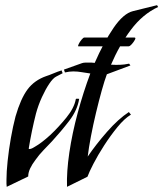

<svg xmlns="http://www.w3.org/2000/svg" viewBox="-20 -712 631 742"><path d="M239 10Q237 -48 248 -122.5Q259 -197 280.5 -276.5Q302 -356 329 -428Q313 -430 296.5 -433Q280 -436 263 -436Q256 -436 247.5 -435Q239 -434 231 -432L227 -443L297 -468Q303 -470 309.5 -470Q316 -470 323 -470Q329 -470 334.5 -470Q340 -470 346 -469Q381 -549 419 -604.5Q457 -660 494 -669L587 -692L591 -685Q531 -657 486 -597Q441 -537 409 -462Q426 -461 443 -461.5Q460 -462 479 -466L484 -459L393 -425Q384 -401 373 -361.5Q362 -322 351 -276Q340 -230 331.5 -185.5Q323 -141 319 -107Q351 -154 394 -203Q437 -252 478 -279L486 -269Q461 -254 434 -221Q407 -188 382.5 -150Q358 -112 341 -79Q324 -46 318 -29ZM6 10Q5 5 5 -2Q5 -9 5 -17Q5 -47 9.5 -90Q14 -133 22 -178.5Q30 -224 40 -262Q60 -331 86.5 -366.5Q113 -402 159 -418Q169 -421 185.5 -428Q202 -435 218 -440L222 -429L197 -416Q185 -410 170.5 -388.5Q156 -367 142 -336.5Q128 -306 119 -273Q102 -206 91 -138Q91 -136 94 -136Q99 -136 106.5 -140Q114 -144 115 -145Q140 -159 174 -190Q206 -220 236.5 -257.5Q267 -295 273 -329Q274 -331 280 -330.5Q286 -330 286 -330Q279 -286 247.5 -245Q216 -204 181 -166Q165 -149 148 -131.5Q131 -114 117 -94Q104 -77 96.5 -61Q89 -45 89 -30ZM283 -533Q280 -533 284 -541.5Q288 -550 295 -558.5Q302 -567 306 -567H499Q506 -567 501.5 -558.5Q497 -550 489.5 -541.5Q482 -533 477 -533Z"/></svg>

Font: Kings
Style: Regular
Weight: 400
Designer: Robert E. Leuschke
Foundry: Robert E. Leuschke
Version: Version 1.010; ttfautohint (v1.8.3)